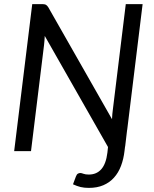

<svg xmlns="http://www.w3.org/2000/svg" viewBox="-20 -736 750 935"><path d="M599 -103 589.5 -23 589 -22.5 586.5 -2Q582 38.5 569.2 72Q556.5 105.5 535 129.2Q513.5 153 483.2 166Q453 179 412.5 179Q390 179 372.5 174.8Q355 170.5 335.5 161.5L349.5 124Q353.5 113 359.2 109.8Q365 106.5 371 106.5Q377 106.5 386.2 110.2Q395.5 114 412.5 114Q450.5 114 473.5 87.8Q496.5 61.5 503 7.5L506 -20L198 -561Q197.5 -549.5 196.5 -538.2Q195.5 -527 194.5 -517L131 0H49L137 -716H185Q197.5 -716 203.2 -713Q209 -710 215.5 -700L525.5 -155.5Q526 -168 527 -179.8Q528 -191.5 529.5 -202L592.5 -716H674.5L599.5 -104.5Z"/></svg>

Font: Lato
Style: Italic
Weight: 400
Italic angle: -7°
Designer: Lukasz Dziedzic
Foundry: tyPoland Lukasz Dziedzic
Version: Version 2.007; 2014-02-27